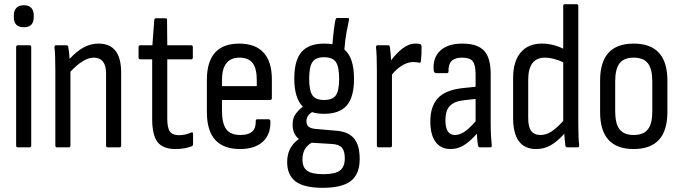

<svg xmlns="http://www.w3.org/2000/svg" viewBox="-20 -703 3251 916"><path d="M65 0Q57 0 57 -9V-478Q57 -487 65 -487H121Q129 -487 129 -478V-9Q129 0 121 0ZM94 -573Q46 -573 46 -621V-630Q46 -652 58 -665Q70 -678 94 -678Q118 -678 129.5 -665Q141 -652 141 -630V-621Q141 -573 94 -573Z M252 0Q244 0 244 -9V-366Q244 -403 243 -431.5Q242 -460 240 -475Q239 -487 247 -487H297Q305 -487 306 -478Q308 -467 309.5 -452Q311 -437 312 -422Q346 -459 379.5 -477Q413 -495 450 -495Q558 -495 558 -357V-9Q558 0 550 0H494Q486 0 486 -9V-352Q486 -428 427 -428Q379 -428 316 -361V-9Q316 0 308 0Z M818 8Q757 8 731.5 -25.5Q706 -59 706 -135V-420H649Q641 -420 641 -429V-478Q641 -487 649 -487H707L716 -608Q717 -616 725 -616H770Q777 -616 777 -608L778 -487H892Q900 -487 900 -478V-429Q900 -420 892 -420H778V-137Q778 -93 790.5 -75.5Q803 -58 834 -58Q849 -58 864.5 -61.5Q880 -65 892 -71Q901 -74 901 -65V-15Q901 -7 894 -5Q879 1 859.5 4.5Q840 8 818 8Z M1125 8Q967 8 967 -168V-322Q967 -495 1122 -495Q1198 -495 1237.5 -452Q1277 -409 1277 -325V-235Q1277 -226 1269 -226H1039V-176Q1039 -114 1059.5 -86.5Q1080 -59 1127 -59Q1202 -59 1200 -123Q1199 -134 1208 -134H1262Q1269 -134 1270 -125Q1272 -62 1234 -27Q1196 8 1125 8ZM1039 -292H1205V-321Q1205 -377 1185 -402.5Q1165 -428 1123 -428Q1039 -428 1039 -321Z M1526 -160Q1494 -160 1469 -168Q1442 -152 1442 -125Q1442 -108 1452 -99Q1462 -90 1485 -88L1588 -79Q1643 -74 1669.5 -42Q1696 -10 1696 56Q1696 127 1654.5 160Q1613 193 1520 193Q1430 193 1390 162.5Q1350 132 1350 70Q1350 -1 1406 -40Q1376 -63 1376 -109Q1376 -140 1390.5 -159.5Q1405 -179 1425 -194Q1384 -234 1384 -328Q1384 -415 1418.5 -455Q1453 -495 1527 -495Q1548 -495 1566 -492Q1569 -530 1572.5 -558Q1576 -586 1580 -606Q1582 -617 1588 -617H1639Q1647 -617 1645 -608Q1639 -580 1633 -548Q1627 -516 1623 -467Q1669 -428 1669 -327Q1669 -240 1634.5 -200Q1600 -160 1526 -160ZM1526 -226Q1567 -226 1582.5 -248.5Q1598 -271 1598 -327Q1598 -384 1582.5 -407Q1567 -430 1526 -430Q1486 -430 1470.5 -407Q1455 -384 1455 -327Q1455 -271 1470.5 -248.5Q1486 -226 1526 -226ZM1423 58Q1423 96 1446 112Q1469 128 1523 128Q1580 128 1602.5 110Q1625 92 1625 52Q1625 18 1611.5 2Q1598 -14 1565 -16L1467 -22Q1423 2 1423 58Z M1786 0Q1778 0 1778 -9V-367Q1778 -440 1774 -476Q1773 -487 1781 -487H1832Q1839 -487 1840 -478Q1842 -465 1843.5 -448Q1845 -431 1846 -415Q1869 -447 1899.5 -471Q1930 -495 1963 -495Q1975 -495 1983 -493Q1990 -492 1991 -482Q1992 -444 1988 -411Q1987 -402 1979 -404Q1967 -407 1951 -407Q1926 -407 1899 -391Q1872 -375 1850 -347V-9Q1850 0 1842 0Z M2129 8Q2083 8 2058 -26Q2033 -60 2033 -124Q2033 -195 2069 -234.5Q2105 -274 2190 -283L2249 -289V-348Q2249 -393 2235.5 -410.5Q2222 -428 2184 -428Q2117 -428 2120 -364Q2120 -354 2112 -354H2061Q2051 -354 2049 -368Q2044 -427 2080 -461Q2116 -495 2186 -495Q2257 -495 2289 -461.5Q2321 -428 2321 -350V-120Q2321 -81 2322.5 -54Q2324 -27 2326 -11Q2327 0 2319 0H2269Q2262 0 2260 -11Q2257 -32 2255 -65Q2220 -26 2191.5 -9Q2163 8 2129 8ZM2105 -130Q2105 -59 2150 -59Q2172 -59 2194.5 -73.5Q2217 -88 2249 -124V-231L2195 -225Q2147 -220 2126 -197.5Q2105 -175 2105 -130Z M2538 8Q2428 8 2428 -141V-331Q2428 -410 2464 -452.5Q2500 -495 2565 -495Q2594 -495 2620.5 -488Q2647 -481 2667 -471V-674Q2667 -683 2675 -683H2730Q2739 -683 2739 -674V-118Q2739 -43 2743 -12Q2745 0 2735 0H2687Q2678 0 2677 -10Q2676 -21 2674.5 -36Q2673 -51 2672 -65Q2639 -28 2607.5 -10Q2576 8 2538 8ZM2500 -139Q2500 -97 2514.5 -78Q2529 -59 2559 -59Q2585 -59 2609.5 -74.5Q2634 -90 2667 -126V-406Q2619 -428 2580 -428Q2500 -428 2500 -322Z M3003 8Q2843 8 2843 -168V-319Q2843 -495 3003 -495Q3164 -495 3164 -319V-168Q3164 8 3003 8ZM3003 -59Q3050 -59 3071 -86Q3092 -113 3092 -171V-315Q3092 -374 3071 -401Q3050 -428 3003 -428Q2957 -428 2936 -401Q2915 -374 2915 -315V-171Q2915 -113 2936 -86Q2957 -59 3003 -59Z"/></svg>

Font: Sofia Sans Cond
Style: Regular
Weight: 400
Width: 3
Designer: Botio Nikoltchev, Ani Petrova
Foundry: lettersoup
Version: Version 4.100; ttfautohint (v1.8.3)